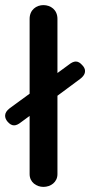

<svg xmlns="http://www.w3.org/2000/svg" viewBox="-52 -716 353 752"><path d="M118 16C146 16 173 -2 173 -34V-341L262 -407C282 -422 281 -435 281 -439C281 -446 277 -454 270 -461C262 -470 254 -475 245 -475C237 -475 228 -471 218 -463L173 -430V-642C173 -678 146 -696 118 -696C91 -696 64 -678 64 -642V-349L-14 -292C-26 -283 -32 -273 -32 -263C-32 -255 -29 -247 -22 -239C-14 -230 -6 -225 3 -225C11 -225 20 -229 30 -237L64 -262V-34C64 -2 91 16 118 16Z"/></svg>

Font: Dongle
Style: Regular
Weight: 400
Designer: Yanghee Ryu
Foundry: Yanghee Ryu
Version: Version 2.000